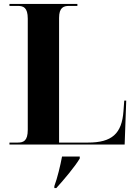

<svg xmlns="http://www.w3.org/2000/svg" viewBox="-20 -734 694 975"><path d="M28 0H613L621 -223H611L607 -170C599 -55 548 -10 427 -10H280V-643C280 -696 303 -704 331 -704H373V-714H28V-704H70C99 -704 121 -696 121 -639V-75C121 -18 99 -10 70 -10H28ZM256 211V221H266C305 178 360 113 385 71V61H295C287 105 271 171 256 211Z"/></svg>

Font: Noto Serif Display
Style: Bold
Weight: 700
Designer: Monotype Design Team
Foundry: Monotype Imaging Inc.
Version: Version 2.009